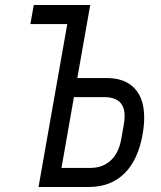

<svg xmlns="http://www.w3.org/2000/svg" viewBox="-20 -745 640 765"><path d="M248 -649H101L114.5 -725H339.5L288 -434H405.5Q477.5 -434 516 -393.2Q554.5 -352.5 554.5 -276.5Q554.5 -246.5 548.5 -211Q530.5 -108 475.8 -54Q421 0 334 0H133.5ZM463.5 -193 473 -247Q476.5 -265 476.5 -282Q476.5 -321 455.8 -339.5Q435 -358 395 -358H274.5L225 -76H340.5Q388.5 -76 421 -105.5Q453.5 -135 463.5 -193Z"/></svg>

Font: JuliaMono
Style: Italic
Weight: 400
Italic angle: -9°
Monospace: yes
Designer: cormullion
Foundry: corm
Version: Version 0.057; ttfautohint (v1.8.4)